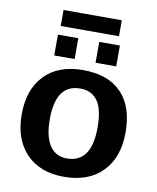

<svg xmlns="http://www.w3.org/2000/svg" viewBox="-91 -890 792 970"><g transform="rotate(10 305.5 -405.0)"><path d="M571.8 -264.6Q571.8 -136.2 500.5 -63.2Q429.2 9.8 303.2 9.8Q179.7 9.8 109.4 -63.5Q39.1 -136.7 39.1 -264.6Q39.1 -392.1 109.4 -465.1Q179.7 -538.1 306.2 -538.1Q435.5 -538.1 503.7 -467.5Q571.8 -397 571.8 -264.6ZM428.2 -264.6Q428.2 -358.9 397.5 -401.4Q366.7 -443.8 308.1 -443.8Q183.1 -443.8 183.1 -264.6Q183.1 -176.3 213.6 -130.1Q244.1 -84 301.8 -84Q428.2 -84 428.2 -264.6ZM467.3 -692.4V-585.4H361.3V-692.4ZM253.9 -692.4V-585.4H149.4V-692.4ZM155.8 -819.8H454.6V-737.8H155.8Z"/></g></svg>

Font: Arimo
Style: Bold
Weight: 700
Designer: Steve Matteson
Foundry: Monotype Imaging Inc.
Version: Version 1.33